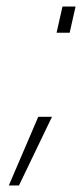

<svg xmlns="http://www.w3.org/2000/svg" viewBox="-20 -444 251 587"><path d="M97 -87H139L38 123H7ZM171 -424H211L193 -344H153Z"/></svg>

Font: Panefresco 1wt
Style: Italic
Weight: 250
Version: Version 1.000